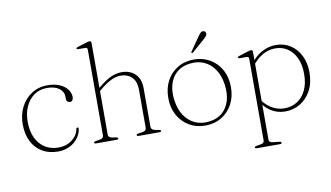

<svg xmlns="http://www.w3.org/2000/svg" viewBox="-90 -932 2364 1370"><g transform="rotate(-10 1092.0 -246.5)"><path d="M437.5 -355Q437.5 -341 430.8 -332.2Q424 -323.5 413 -323.5Q402 -323.5 394.5 -331Q387 -338.5 387 -351.5V-366Q387 -403 355.2 -426.8Q323.5 -450.5 266.5 -450.5Q214 -450.5 174.5 -423Q135 -395.5 112.8 -347.2Q90.5 -299 90.5 -237Q90.5 -167 114.5 -118Q138.5 -69 180.2 -43.2Q222 -17.5 276 -17.5Q333.5 -17.5 374.5 -48.8Q415.5 -80 423.5 -125Q424.5 -130.5 426.8 -132.5Q429 -134.5 433.5 -134.5Q438.5 -134.5 440 -131.8Q441.5 -129 441 -125.5Q435.5 -87 411.8 -56.2Q388 -25.5 351.2 -7.8Q314.5 10 269 10Q202.5 10 153.8 -19Q105 -48 78.8 -100.8Q52.5 -153.5 52.5 -225Q52.5 -293 80.2 -348Q108 -403 158 -436Q208 -469 275 -469Q325 -469 361.8 -453Q398.5 -437 418 -410.8Q437.5 -384.5 437.5 -355Z M625.5 -353.5 612.5 -365 638.5 -387.5Q692 -432.5 732 -450.8Q772 -469 811.5 -469Q872.5 -469 909.8 -432.2Q947 -395.5 947 -329V-49Q947 -38 954.5 -31.2Q962 -24.5 974.5 -22L1002 -17Q1009 -16 1012.8 -14Q1016.5 -12 1016.5 -8Q1016.5 -4.5 1013.5 -2.2Q1010.5 0 1004 0H853.5Q840 0 840 -8Q840 -15 855 -17.5L887 -22.5Q900 -24.5 906.2 -31.5Q912.5 -38.5 912.5 -49V-322.5Q912.5 -384.5 881 -415.2Q849.5 -446 799 -446Q768 -446 731.5 -429Q695 -412 649.5 -373.5ZM637 -712V-46Q637 -36.5 643.5 -30.5Q650 -24.5 661 -22.5L691.5 -17.5Q706.5 -15 706.5 -8Q706.5 0 693.5 0H544Q538 0 534.8 -2.2Q531.5 -4.5 531.5 -8Q531.5 -12 535.2 -14Q539 -16 546 -17L578 -22.5Q589.5 -25 596 -30.5Q602.5 -36 602.5 -45.5V-668Q602.5 -676.5 599 -680.5Q595.5 -684.5 586.5 -684.5H537.5Q530 -684.5 527.2 -686.2Q524.5 -688 524.5 -690.5Q524.5 -693.5 527 -696Q529.5 -698.5 536.5 -700.5L600 -720.5Q609 -723.5 615.2 -724.8Q621.5 -726 625 -726Q631 -726 634 -722.8Q637 -719.5 637 -712Z M1335 -468.5Q1401 -468.5 1452.2 -437.8Q1503.5 -407 1532.8 -353.2Q1562 -299.5 1562 -229.5Q1562 -159.5 1533 -105.5Q1504 -51.5 1453 -20.8Q1402 10 1334.5 10Q1269 10 1217.8 -20.8Q1166.5 -51.5 1137.2 -105.5Q1108 -159.5 1108 -229Q1108 -299.5 1136.8 -353.2Q1165.5 -407 1216.8 -437.8Q1268 -468.5 1335 -468.5ZM1369 -14Q1426 -21 1463 -53.2Q1500 -85.5 1515.2 -136.8Q1530.5 -188 1521.5 -253Q1512.5 -320 1481.8 -365.5Q1451 -411 1404.5 -431.5Q1358 -452 1300.5 -444.5Q1243.5 -437.5 1206.5 -405.5Q1169.5 -373.5 1154.2 -322Q1139 -270.5 1148 -206Q1157.5 -139 1188 -93.5Q1218.5 -48 1265.2 -27.2Q1312 -6.5 1369 -14ZM1393.5 -620Q1405.5 -637.5 1414.8 -647.2Q1424 -657 1436 -656Q1446 -655 1450.8 -648Q1455.5 -641 1454.5 -632.5Q1453.5 -623 1445.2 -614Q1437 -605 1425.5 -595L1337.5 -518Q1336 -516.5 1333.5 -515.8Q1331 -515 1328.5 -517Q1325.5 -519 1326.5 -522Q1327.5 -525 1329.5 -527.5Z M1760.5 -449V-377.5V-375.5V187Q1760.5 196.5 1766.8 202.8Q1773 209 1784.5 210L1834 215.5Q1841.5 216 1845.2 218.5Q1849 221 1849 225Q1849 228.5 1845.8 230.8Q1842.5 233 1836 233H1667.5Q1661.5 233 1658.2 230.8Q1655 228.5 1655 225Q1655 221.5 1658.8 219.2Q1662.5 217 1669.5 216L1701.5 210.5Q1712.5 208.5 1719 202.8Q1725.5 197 1725.5 187.5V-405Q1725.5 -413.5 1722 -417.2Q1718.5 -421 1710 -421H1661Q1653.5 -421 1650.5 -422.8Q1647.5 -424.5 1647.5 -427.5Q1647.5 -430.5 1650.2 -433Q1653 -435.5 1660 -437.5L1723 -457.5Q1732.5 -460.5 1738.2 -461.8Q1744 -463 1748 -463Q1754.5 -463 1757.5 -459.8Q1760.5 -456.5 1760.5 -449ZM1744 -342.5 1740 -363.5Q1776 -414.5 1825.5 -441.8Q1875 -469 1929 -469Q1988 -469 2033.8 -439.2Q2079.5 -409.5 2105.8 -356.8Q2132 -304 2132 -236.5Q2132 -159 2102.2 -104Q2072.5 -49 2023.2 -19.5Q1974 10 1914.5 10Q1855.5 10 1807.8 -21.5Q1760 -53 1734 -108.5L1739.5 -126Q1767.5 -73 1813.8 -43Q1860 -13 1913 -13Q1963 -13 2003.8 -38Q2044.5 -63 2068.5 -111.8Q2092.5 -160.5 2092.5 -230.5Q2092.5 -299 2070 -347Q2047.5 -395 2008.5 -420.5Q1969.5 -446 1919.5 -446Q1870.5 -446 1825.5 -419.5Q1780.5 -393 1744 -342.5Z"/></g></svg>

Font: Fraunces Thin
Style: Regular
Weight: 250
Version: Version 1.000;[b76b70a41]